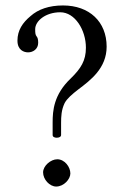

<svg xmlns="http://www.w3.org/2000/svg" viewBox="-20 -679 460 704"><path d="M109 -572C109 -602 147 -634 201 -634C255 -634 295 -569 295 -504C295 -457 277 -428 239 -391C177 -332 173 -273 173 -230V-184C173 -177 180 -174 188 -174C196 -174 204 -177 204 -184V-228C204 -252 205 -276 217 -301C226 -318 245 -334 267 -351C312 -385 371 -429 371 -508C371 -599 308 -659 211 -659C160 -659 120 -645 92 -620C63 -596 44 -568 44 -530C44 -495 68 -487 83 -487C101 -487 120 -499 120 -522C120 -535 118 -541 114 -546C110 -551 109 -557 109 -572ZM138 -47C138 -21 162 5 186 5C214 5 238 -21.9 238 -43C238 -67 217 -95 190 -95C166 -95 138 -71 138 -47Z"/></svg>

Font: Libertinus Serif Display
Style: Regular
Weight: 400
Designer: Philipp H. Poll
Foundry: Khaled Hosny
Version: Version 6.1